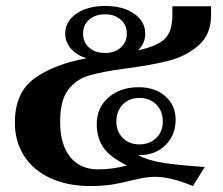

<svg xmlns="http://www.w3.org/2000/svg" viewBox="-20 -615 749 645"><path d="M182 -205Q182 -130 215.5 -88Q249 -46 310 -46Q357 -46 407 -59Q351 -86 328 -118.5Q305 -151 305 -198Q305 -253 344.5 -287.5Q384 -322 446 -322Q501 -322 535.5 -291.5Q570 -261 570 -213Q570 -161 536 -127.5Q502 -94 449 -94H444Q477 -76 528 -68Q579 -60 668 -54L628 10Q554 -21 502 -21Q477 -21 452 -15.5Q427 -10 422 -9Q387 0 356 5Q325 10 284 10Q208 10 150.5 -16Q93 -42 61.5 -90.5Q30 -139 30 -203Q30 -304 95.5 -351.5Q161 -399 270 -419Q237 -430 218 -452Q199 -474 199 -502Q199 -543 236.5 -569Q274 -595 334 -595Q393 -595 430.5 -569Q468 -543 468 -502Q468 -470 444 -446Q509 -460 534 -485Q559 -510 559 -564V-594H689V-564Q689 -499 647 -462.5Q605 -426 547 -411Q489 -396 403 -385Q321 -374 278 -361Q235 -348 208.5 -312.5Q182 -277 182 -205ZM259 -502Q259 -473 279.5 -455Q300 -437 333 -437Q365 -437 385.5 -455Q406 -473 406 -502Q406 -531 385.5 -549Q365 -567 333 -567Q300 -567 279.5 -549Q259 -531 259 -502ZM371 -207Q371 -173 392.5 -151.5Q414 -130 448 -130Q483 -130 505 -151.5Q527 -173 527 -207Q527 -242 505 -264Q483 -286 448 -286Q414 -286 392.5 -264Q371 -242 371 -207Z"/></svg>

Font: Fahkwang
Style: Bold
Weight: 700
Designer: Suppakit Chalermlarp | Katatrad Co.,Ltd.
Foundry: Cadson Demak Co.,Ltd.
Version: Version 1.000; ttfautohint (v1.6)